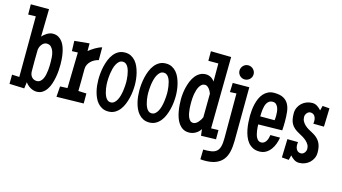

<svg xmlns="http://www.w3.org/2000/svg" viewBox="-96 -1070 2902 1630"><g transform="rotate(15 1355.0 -254.5)"><path d="M380.4 -267.6Q380.4 -245.6 378.4 -216.8Q376.5 -188 370.8 -157.7Q365.2 -127.4 355.7 -98.4Q346.2 -69.3 330.8 -46.4Q315.4 -23.4 293.9 -9.3Q272.5 4.9 242.7 4.9Q228 4.9 213.6 0.5Q199.2 -3.9 186 -11.7Q172.9 -19.5 161.9 -29.8Q150.9 -40 143.1 -51.8L135.3 4.9L4.4 0L5.4 -81.1L69.8 -78.1L71.8 -611.3L5.4 -609.4L4.4 -699.2H164.6L159.7 -457Q167.5 -466.3 178.2 -475.3Q189 -484.4 200.9 -491.5Q212.9 -498.5 225.8 -502.7Q238.8 -506.8 251.5 -506.8Q279.8 -506.8 300.5 -494.9Q321.3 -482.9 335.7 -463.1Q350.1 -443.4 358.9 -418.2Q367.7 -393.1 372.3 -366.5Q377 -339.8 378.7 -314Q380.4 -288.1 380.4 -267.6ZM294.4 -268.6Q294.4 -287.1 292.7 -312Q291 -336.9 283.7 -359.1Q276.4 -381.3 261.7 -396.7Q247.1 -412.1 221.2 -412.1Q208 -412.1 196.8 -404.5Q185.5 -397 177.5 -385.5Q169.4 -374 165 -360.6Q160.6 -347.2 160.6 -335.9Q159.2 -290 159.4 -244.4Q159.7 -198.7 159.7 -152.3Q159.7 -138.2 163.6 -125.7Q167.5 -113.3 175.3 -103.8Q183.1 -94.2 194.3 -88.6Q205.6 -83 220.2 -83Q238.8 -83 251.5 -93.3Q264.2 -103.5 272.5 -120.1Q280.8 -136.7 285.2 -157.5Q289.6 -178.2 291.7 -198.7Q293.9 -219.2 294.2 -237.8Q294.4 -256.3 294.4 -268.6Z M684.6 -390.6Q666 -386.7 648.4 -377.4Q630.9 -368.2 617.2 -354.7Q603.5 -341.3 595.2 -324Q586.9 -306.6 586.9 -286.1Q586.9 -237.3 586.4 -189.5Q585.9 -141.6 585 -92.8L656.2 -89.8V-2L418 2.9L424.8 -89.8L489.3 -92.8L496.1 -407.2L444.3 -405.3L441.4 -495.1L572.3 -507.8V-440.4Q582.5 -448.7 596.2 -458.5Q609.9 -468.3 625 -477.1Q640.1 -485.8 655.5 -492.9Q670.9 -500 684.6 -502.9Z M1035.2 -265.6Q1035.2 -241.2 1032.2 -211.4Q1029.3 -181.6 1022 -151.1Q1014.6 -120.6 1002.7 -91.6Q990.7 -62.5 972.7 -40Q954.6 -17.6 930.4 -3.9Q906.2 9.8 874 9.8Q843.8 9.8 820.8 -1.7Q797.9 -13.2 781.2 -32Q764.6 -50.8 753.4 -75.7Q742.2 -100.6 735.6 -127.4Q729 -154.3 726.3 -181.6Q723.6 -209 723.6 -232.4Q723.6 -256.8 726.6 -287.1Q729.5 -317.4 736.6 -348.4Q743.7 -379.4 755.6 -408.7Q767.6 -438 785.4 -460.7Q803.2 -483.4 827.6 -497.1Q852.1 -510.7 884.8 -510.7Q914.6 -510.7 937.3 -499Q960 -487.3 976.8 -467.8Q993.7 -448.2 1004.6 -422.9Q1015.6 -397.5 1022.5 -370.4Q1029.3 -343.3 1032.2 -315.9Q1035.2 -288.6 1035.2 -265.6ZM958 -268.6Q958 -278.8 957 -294.9Q956.1 -311 953.4 -329.1Q950.7 -347.2 945.8 -365.2Q940.9 -383.3 933.1 -397.9Q925.3 -412.6 913.8 -421.6Q902.3 -430.7 886.7 -430.7Q867.7 -430.7 854.2 -419.2Q840.8 -407.7 831.3 -389.6Q821.8 -371.6 815.9 -349.4Q810.1 -327.1 806.9 -304.9Q803.7 -282.7 802.7 -263.2Q801.8 -243.7 801.8 -231.4Q801.8 -221.2 802.7 -205.3Q803.7 -189.5 806.6 -171.4Q809.6 -153.3 814.7 -135.5Q819.8 -117.7 827.6 -103Q835.4 -88.4 846.7 -79.3Q857.9 -70.3 873 -70.3Q891.6 -70.3 905 -81.5Q918.5 -92.8 928 -110.6Q937.5 -128.4 943.4 -150.4Q949.2 -172.4 952.4 -194.6Q955.6 -216.8 956.8 -236.3Q958 -255.9 958 -268.6Z M1395 -265.6Q1395 -241.2 1392.1 -211.4Q1389.2 -181.6 1381.8 -151.1Q1374.5 -120.6 1362.5 -91.6Q1350.6 -62.5 1332.5 -40Q1314.5 -17.6 1290.3 -3.9Q1266.1 9.8 1233.9 9.8Q1203.6 9.8 1180.7 -1.7Q1157.7 -13.2 1141.1 -32Q1124.5 -50.8 1113.3 -75.7Q1102.1 -100.6 1095.5 -127.4Q1088.9 -154.3 1086.2 -181.6Q1083.5 -209 1083.5 -232.4Q1083.5 -256.8 1086.4 -287.1Q1089.4 -317.4 1096.4 -348.4Q1103.5 -379.4 1115.5 -408.7Q1127.4 -438 1145.3 -460.7Q1163.1 -483.4 1187.5 -497.1Q1211.9 -510.7 1244.6 -510.7Q1274.4 -510.7 1297.1 -499Q1319.8 -487.3 1336.7 -467.8Q1353.5 -448.2 1364.5 -422.9Q1375.5 -397.5 1382.3 -370.4Q1389.2 -343.3 1392.1 -315.9Q1395 -288.6 1395 -265.6ZM1317.9 -268.6Q1317.9 -278.8 1316.9 -294.9Q1315.9 -311 1313.2 -329.1Q1310.5 -347.2 1305.7 -365.2Q1300.8 -383.3 1293 -397.9Q1285.2 -412.6 1273.7 -421.6Q1262.2 -430.7 1246.6 -430.7Q1227.5 -430.7 1214.1 -419.2Q1200.7 -407.7 1191.2 -389.6Q1181.6 -371.6 1175.8 -349.4Q1169.9 -327.1 1166.7 -304.9Q1163.6 -282.7 1162.6 -263.2Q1161.6 -243.7 1161.6 -231.4Q1161.6 -221.2 1162.6 -205.3Q1163.6 -189.5 1166.5 -171.4Q1169.4 -153.3 1174.6 -135.5Q1179.7 -117.7 1187.5 -103Q1195.3 -88.4 1206.5 -79.3Q1217.8 -70.3 1232.9 -70.3Q1251.5 -70.3 1264.9 -81.5Q1278.3 -92.8 1287.8 -110.6Q1297.4 -128.4 1303.2 -150.4Q1309.1 -172.4 1312.3 -194.6Q1315.4 -216.8 1316.7 -236.3Q1317.9 -255.9 1317.9 -268.6Z M1819.8 1 1689 4.9 1682.1 -51.8Q1666 -25.4 1639.2 -10.3Q1612.3 4.9 1581.5 4.9Q1551.3 4.9 1529.5 -7.8Q1507.8 -20.5 1492.4 -41.5Q1477.1 -62.5 1467.5 -89.4Q1458 -116.2 1452.9 -144.5Q1447.8 -172.9 1445.8 -200.2Q1443.8 -227.5 1443.8 -250Q1443.8 -272.5 1446.8 -300.5Q1449.7 -328.6 1456.8 -357.4Q1463.9 -386.2 1475.3 -413.6Q1486.8 -440.9 1503.7 -462.4Q1520.5 -483.9 1543.5 -496.8Q1566.4 -509.8 1596.2 -509.8Q1619.1 -509.8 1639.9 -497.8Q1660.6 -485.8 1672.4 -466.8V-626H1584.5V-710L1763.2 -707L1755.4 -78.1L1819.8 -80.1ZM1669.4 -359.4Q1666.5 -368.2 1661.1 -378.9Q1655.8 -389.6 1648.2 -399.2Q1640.6 -408.7 1631.1 -415.3Q1621.6 -421.9 1610.8 -421.9Q1594.7 -421.9 1582.8 -412.6Q1570.8 -403.3 1562.5 -388.7Q1554.2 -374 1548.6 -355.7Q1543 -337.4 1540 -319.1Q1537.1 -300.8 1535.9 -284.4Q1534.7 -268.1 1534.7 -256.8Q1534.7 -246.6 1534.7 -230Q1534.7 -213.4 1536.1 -194.1Q1537.6 -174.8 1541.3 -155Q1544.9 -135.3 1551.8 -119.1Q1558.6 -103 1569.3 -93Q1580.1 -83 1596.2 -83Q1608.4 -83 1619.6 -90.1Q1630.9 -97.2 1640.1 -107.7Q1649.4 -118.2 1656.5 -129.9Q1663.6 -141.6 1667.5 -151.4Z M1985.4 -614.3Q1985.4 -601.6 1980.5 -590.3Q1975.6 -579.1 1967 -570.8Q1958.5 -562.5 1947 -557.6Q1935.5 -552.7 1922.9 -552.7Q1910.2 -552.7 1898.9 -557.6Q1887.7 -562.5 1879.4 -570.8Q1871.1 -579.1 1866.2 -590.3Q1861.3 -601.6 1861.3 -614.3Q1861.3 -627 1866.2 -638.4Q1871.1 -649.9 1879.4 -658.4Q1887.7 -667 1898.9 -671.9Q1910.2 -676.8 1922.9 -676.8Q1935.5 -676.8 1947 -671.9Q1958.5 -667 1967 -658.4Q1975.6 -649.9 1980.5 -638.4Q1985.4 -627 1985.4 -614.3ZM1978.5 -499 1975.6 -25.4Q1975.1 26.9 1965.6 68.8Q1956.1 110.8 1932.9 140.1Q1909.7 169.4 1871.1 185.3Q1832.5 201.2 1774.4 201.2Q1764.6 201.2 1754.9 200.7Q1745.1 200.2 1735.4 199.2L1737.3 113.3Q1778.8 114.3 1807.4 109.6Q1835.9 105 1853.5 90.1Q1871.1 75.2 1878.9 47.4Q1886.7 19.5 1886.7 -25.4V-419.9L1830.1 -417L1833 -498Z M2346.2 -295.9Q2346.2 -255.9 2343.3 -217.8L2133.3 -213.9Q2133.3 -203.6 2134.3 -189.2Q2135.3 -174.8 2137.5 -158.9Q2139.6 -143.1 2143.8 -127.7Q2147.9 -112.3 2154.8 -99.9Q2161.6 -87.4 2171.6 -79.8Q2181.6 -72.3 2195.8 -72.3Q2210.9 -72.3 2221.9 -80.3Q2232.9 -88.4 2240 -100.3Q2247.1 -112.3 2251 -126.5Q2254.9 -140.6 2256.3 -153.3H2341.3Q2336.9 -125.5 2326.7 -97.2Q2316.4 -68.8 2299.3 -45.9Q2282.2 -22.9 2257.8 -8.5Q2233.4 5.9 2200.7 5.9Q2166.5 5.9 2141.8 -7.1Q2117.2 -20 2100.1 -41.5Q2083 -63 2072.3 -91.1Q2061.5 -119.1 2055.9 -149.2Q2050.3 -179.2 2048.3 -209.5Q2046.4 -239.7 2046.4 -265.6Q2046.4 -289.1 2049.1 -316.4Q2051.8 -343.8 2058.1 -370.6Q2064.5 -397.5 2075.4 -422.4Q2086.4 -447.3 2103 -466.1Q2119.6 -484.9 2142.6 -496.3Q2165.5 -507.8 2195.8 -507.8Q2247.6 -507.8 2277.3 -491.5Q2307.1 -475.1 2322.5 -446.5Q2337.9 -418 2342 -379.2Q2346.2 -340.3 2346.2 -295.9ZM2261.2 -324.2Q2261.2 -338.9 2259.5 -357.4Q2257.8 -376 2251.7 -392.6Q2245.6 -409.2 2233.9 -420.4Q2222.2 -431.6 2202.6 -431.6Q2185.5 -431.6 2173.8 -424.1Q2162.1 -416.5 2154.3 -404.3Q2146.5 -392.1 2142.1 -376.2Q2137.7 -360.4 2135.7 -344Q2133.8 -327.6 2133.1 -312Q2132.3 -296.4 2132.3 -284.2H2258.3Q2261.2 -304.7 2261.2 -324.2Z M2682.1 -113.3Q2682.1 -85.9 2671.6 -63.2Q2661.1 -40.5 2643.1 -23.7Q2625 -6.8 2601.3 2.4Q2577.6 11.7 2551.3 11.7Q2526.9 11.7 2506.8 -1.5Q2486.8 -14.6 2472.2 -32.2L2461.4 9.8L2399.9 4.9L2404.8 -157.2L2498.5 -156.2Q2497.6 -150.4 2497.1 -144Q2496.6 -137.7 2496.6 -131.8Q2496.6 -120.1 2499.5 -109.1Q2502.4 -98.1 2508.3 -89.4Q2514.2 -80.6 2523.7 -75.4Q2533.2 -70.3 2546.4 -70.3Q2555.7 -70.3 2563.7 -75Q2571.8 -79.6 2577.4 -86.9Q2583 -94.2 2586.2 -103Q2589.4 -111.8 2589.4 -120.1Q2589.4 -141.1 2579.8 -157.5Q2570.3 -173.8 2555.7 -187Q2541 -200.2 2523.4 -210.7Q2505.9 -221.2 2489.7 -229.5Q2463.4 -243.2 2446 -258.3Q2428.7 -273.4 2418.5 -291.7Q2408.2 -310.1 2404.1 -332.5Q2399.9 -355 2399.9 -383.8Q2399.9 -410.6 2410.4 -433.6Q2420.9 -456.5 2439 -473.4Q2457 -490.2 2480.7 -499.5Q2504.4 -508.8 2530.8 -508.8Q2555.2 -508.8 2575.2 -495.6Q2595.2 -482.4 2609.9 -464.8L2620.6 -506.8L2682.1 -502L2677.2 -339.8L2583.5 -340.8Q2584.5 -346.7 2585 -353Q2585.4 -359.4 2585.4 -365.2Q2585.4 -377 2582.5 -387.9Q2579.6 -398.9 2573.7 -407.7Q2567.9 -416.5 2558.3 -421.6Q2548.8 -426.8 2535.6 -426.8Q2526.4 -426.8 2518.6 -422.1Q2510.7 -417.5 2504.9 -410.2Q2499 -402.8 2495.8 -394Q2492.7 -385.3 2492.7 -377Q2492.7 -355.5 2501.7 -338.9Q2510.7 -322.3 2524.7 -309.1Q2538.6 -295.9 2555.9 -285.4Q2573.2 -274.9 2590.3 -266.6Q2615.7 -253.4 2633.1 -238.3Q2650.4 -223.1 2661.4 -204.6Q2672.4 -186 2677.2 -163.6Q2682.1 -141.1 2682.1 -113.3Z"/></g></svg>

Font: Maiden Orange
Style: Regular
Weight: 400
Designer: Astigmatic (AOETI)
Foundry: Astigmatic (AOETI)
Version: Version 1.000